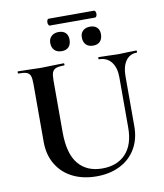

<svg xmlns="http://www.w3.org/2000/svg" viewBox="-95 -956 894 1048"><g transform="rotate(-10 351.5 -432.5)"><path d="M478 -613Q476 -613 476 -619Q476 -625 478 -625L526 -624Q564 -622 587 -622Q606 -622 642 -624L688 -625Q690 -625 690 -619Q690 -613 688 -613Q649 -613 627 -582Q605 -551 605 -497V-219Q605 -149 574 -96Q543 -43 486.5 -14.5Q430 14 356 14Q282 14 225 -14Q168 -42 135.5 -95.5Q103 -149 103 -221V-544Q103 -574 97.5 -588Q92 -602 77.5 -607.5Q63 -613 32 -613Q29 -613 29 -619Q29 -625 32 -625L85 -624Q131 -622 158 -622Q188 -622 234 -624L285 -625Q288 -625 288 -619Q288 -613 285 -613Q254 -613 239.5 -607Q225 -601 219.5 -586.5Q214 -572 214 -542V-256Q214 -137 261 -80Q308 -23 394 -23Q477 -23 524 -73.5Q571 -124 571 -218V-497Q571 -551 546.5 -582Q522 -613 478 -613ZM232 -747Q232 -770 247 -784Q262 -798 287 -798Q312 -798 325.5 -784.5Q339 -771 339 -747Q339 -721 325.5 -706.5Q312 -692 287 -692Q261 -692 246.5 -706.5Q232 -721 232 -747ZM407 -747Q407 -770 421.5 -783.5Q436 -797 461 -797Q486 -797 499.5 -783.5Q513 -770 513 -747Q513 -721 499.5 -706.5Q486 -692 461 -692Q435 -692 421 -706.5Q407 -721 407 -747ZM236 -860Q236 -868 239 -873.5Q242 -879 246 -879H497Q502 -879 505 -873.5Q508 -868 508 -860Q508 -853 505 -847Q502 -841 497 -841H246Q242 -841 239 -847Q236 -853 236 -860Z"/></g></svg>

Font: Cormorant SC
Style: Bold
Weight: 700
Designer: Christian Thalmann (Catharsis Fonts)
Foundry: Catharsis Fonts
Version: Version 4.000